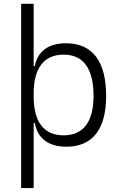

<svg xmlns="http://www.w3.org/2000/svg" viewBox="-20 -752 626 997"><path d="M89.8 224.6H154.8V-112.8H161.1C174.3 -36.6 228 9.8 324.7 9.8C460.4 9.8 531.2 -80.6 531.2 -253.9C531.2 -433.6 460 -527.3 322.8 -527.3C231.9 -527.3 174.8 -485.8 161.1 -408.7H154.8V-732.4H89.8ZM154.8 -251V-266.1C154.8 -398.9 208.5 -468.3 311 -468.3C413.1 -468.3 465.8 -395 465.8 -253.9C465.8 -119.6 412.6 -49.3 310.5 -49.3C208 -49.3 154.8 -118.7 154.8 -251Z"/></svg>

Font: Cascadia Mono Light
Style: Regular
Weight: 300
Monospace: yes
Designer: Aaron Bell
Foundry: Saja Typeworks
Version: Version 2404.023